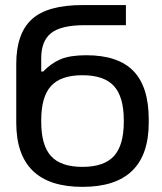

<svg xmlns="http://www.w3.org/2000/svg" viewBox="-20 -726 637 755"><path d="M564.9 -244.1Q564.9 8.8 304.2 8.8Q43.9 8.8 43.9 -244.1V-474.1Q43.9 -594.2 105 -650.1Q166 -706.1 305.2 -706.1H475.1V-627H313Q220.7 -627 181.4 -596.2Q142.1 -565.4 142.1 -497.1V-444.8H149.9Q181.2 -477.5 218.5 -493.2Q255.9 -508.8 319.8 -508.8Q444.3 -508.8 504.6 -446.8Q564.9 -384.8 564.9 -255.9ZM142.1 -247.1Q142.1 -154.3 180.7 -112.1Q219.2 -69.8 304.2 -69.8Q389.2 -69.8 428 -112.3Q466.8 -154.8 466.8 -247.1V-252.9Q466.8 -345.2 428 -387.7Q389.2 -430.2 304.2 -430.2Q219.2 -430.2 180.7 -387.9Q142.1 -345.7 142.1 -252.9Z"/></svg>

Font: LT Wave
Style: Regular
Weight: 400
Designer: Daniel Lyons
Version: Version 2.5 (Glyphs App)